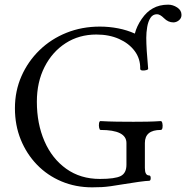

<svg xmlns="http://www.w3.org/2000/svg" viewBox="-20 -790 798 823"><path d="M375 13Q304 13 243.5 -12.5Q183 -38 138.5 -84Q94 -130 69 -191.5Q44 -253 44 -326Q44 -400 72 -463.5Q100 -527 149.5 -575Q199 -623 265 -649.5Q331 -676 408 -676Q448 -676 486.5 -668.5Q525 -661 558 -646Q566 -678 587.5 -709Q609 -740 635 -754Q663 -770 701 -770Q721 -770 739.5 -758Q758 -746 758 -726Q758 -712 747 -703Q736 -694 723 -694Q701 -694 683 -712Q666 -729 653 -729Q635 -729 625 -713.5Q615 -698 611 -674.5Q607 -651 607 -628Q607 -605 609 -572Q611 -539 615 -496Q616 -492 607 -489.5Q598 -487 589.5 -488Q581 -489 581 -495Q582 -538 557.5 -571Q533 -604 490.5 -623Q448 -642 393 -642Q319 -642 261.5 -605Q204 -568 171 -503Q138 -438 138 -354Q138 -260 170.5 -185Q203 -110 264 -66.5Q325 -23 408 -23Q473 -23 497.5 -35.5Q522 -48 522 -84V-177Q522 -233 411 -233Q407 -233 405 -242.5Q403 -252 404.5 -261.5Q406 -271 411 -271Q446 -269 481.5 -268.5Q517 -268 552 -268Q581 -268 610.5 -268.5Q640 -269 669 -271Q674 -271 676 -261.5Q678 -252 676.5 -242.5Q675 -233 669 -233Q601 -233 601 -177V-70Q601 -38 619 -38Q626 -38 626 -26.5Q626 -15 619 -15Q608 -15 575 -10.5Q542 -6 513 -1Q477 5 455.5 8Q434 11 416.5 12Q399 13 375 13Z"/></svg>

Font: Junicode
Style: Regular
Weight: 400
Designer: Peter S. Baker
Version: Version 2.100; ttfautohint (v1.8.4)